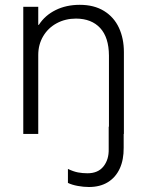

<svg xmlns="http://www.w3.org/2000/svg" viewBox="-20 -542 592 777"><path d="M74.2 -514.6H134.8V-441.4H137.2Q162.1 -480 205.1 -501.2Q248 -522.5 302.7 -522.5Q360.8 -522.5 401.1 -497.6Q441.4 -472.7 461.4 -429.4Q481.4 -386.2 481.4 -331.1V0H480.5V55.7Q481 104.5 464.6 140.1Q448.2 175.8 416.5 195.3Q384.8 214.8 339.8 214.8Q317.9 214.8 294.4 210.4Q271 206.1 254.9 198.2V141.6Q277.3 152.3 295.9 155.8Q314.5 159.2 334 159.2Q377 159.2 398.9 131.3Q420.9 103.5 419.9 61.5V-29.3H420.9V-317.4Q420.4 -390.6 385.5 -428.5Q350.6 -466.3 288.1 -466.8Q244.6 -466.8 209.7 -448Q174.8 -429.2 154.8 -395.5Q134.8 -361.8 134.8 -319.3V0H74.2Z"/></svg>

Font: Reddit Sans Fudge Light
Style: Regular
Weight: 300
Designer: Stephen Hutchings
Foundry: Reddit
Version: Version 1.013